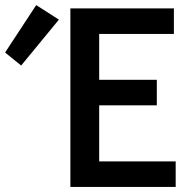

<svg xmlns="http://www.w3.org/2000/svg" viewBox="-207 -733 737 753"><path d="M-65 -713 -187 -527 -124 -476 24 -656ZM69 -700V0H482V-100H182V-320H408V-420H182V-600H475V-700Z"/></svg>

Font: Mint Spirit No2
Style: Bold
Weight: 700
Designer: HARENDAL Hirwen
Foundry: Arkandis Digital Foundry.
Version: Version 1.004;FFEdit